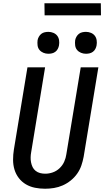

<svg xmlns="http://www.w3.org/2000/svg" viewBox="-20 -1147 640 1175"><path d="M256 8Q224 8 194 2Q164 -4 138.5 -19Q113 -34 95 -57.5Q77 -81 68.5 -109.5Q60 -138 60 -169.5Q60 -201 65 -232L148 -735H256L171 -217Q168 -201 167.5 -185Q167 -169 170 -153.5Q173 -138 179.5 -124.5Q186 -111 198 -101.5Q210 -92 225 -88Q240 -84 257 -84Q280 -84 303 -92Q326 -100 344.5 -117.5Q363 -135 373 -157.5Q383 -180 386 -203L474 -735H582L492 -188Q487 -161 478 -134.5Q469 -108 452.5 -84.5Q436 -61 413 -42.5Q390 -24 364 -12.5Q338 -1 310.5 3.5Q283 8 256 8ZM506 -818Q490 -818 475.5 -824Q461 -830 451.5 -841.5Q442 -853 440 -869Q438 -885 440 -901Q442 -912 448 -922.5Q454 -933 463 -940Q472 -947 483.5 -949.5Q495 -952 506 -952Q522 -952 536.5 -946Q551 -940 560 -928.5Q569 -917 571.5 -901Q574 -885 571 -869Q569 -858 563.5 -847.5Q558 -837 548.5 -830Q539 -823 528 -820.5Q517 -818 506 -818ZM276 -818Q260 -818 245.5 -824Q231 -830 221.5 -841.5Q212 -853 210 -869Q208 -885 210 -901Q212 -912 218 -922.5Q224 -933 233 -940Q242 -947 253.5 -949.5Q265 -952 276 -952Q292 -952 306.5 -946Q321 -940 330 -928.5Q339 -917 341.5 -901Q344 -885 341 -869Q339 -858 333.5 -847.5Q328 -837 318.5 -830Q309 -823 298 -820.5Q287 -818 276 -818ZM253 -1053 252 -1127H597L598 -1053Z"/></svg>

Font: Iosevka Aile Semibold Oblique
Style: Regular
Weight: 600
Italic angle: -9°
Designer: Belleve Invis
Foundry: Belleve Invis
Version: Version 31.1.0; ttfautohint (v1.8.4)